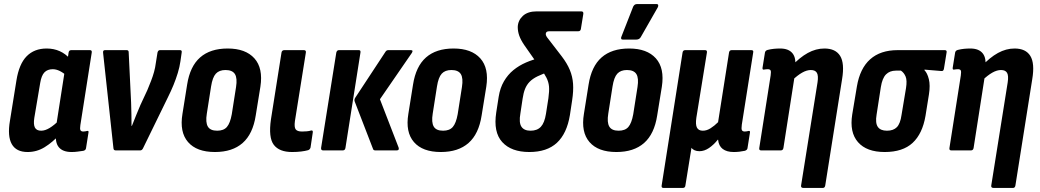

<svg xmlns="http://www.w3.org/2000/svg" viewBox="-20 -741 5123 946"><path d="M116 8Q60 8 38 -31Q16 -70 29 -146L61 -345Q74 -426 111.5 -464Q149 -502 210 -502Q245 -502 274 -489Q303 -476 324 -452L309 -367Q293 -382 275 -391Q257 -400 240 -400Q214 -400 199 -384.5Q184 -369 178 -332L149 -160Q144 -128 152 -112.5Q160 -97 183 -97Q202 -97 224.5 -110.5Q247 -124 274 -151L277 -81Q238 -39 199.5 -15.5Q161 8 116 8ZM333 8Q289 8 269.5 -16Q250 -40 257 -88L260 -106L257 -122L302 -411L312 -441L318 -482Q320 -494 331 -494H423Q434 -494 432 -482L376 -125Q373 -106 376.5 -99.5Q380 -93 390 -93Q396 -93 401 -94Q406 -95 410 -96Q418 -97 416 -88L404 -12Q403 -1 391 2Q377 4 362.5 6Q348 8 333 8Z M550 0Q540 0 539 -10L488 -480Q486 -494 497 -494H604Q614 -494 614 -484L626 -235Q627 -205 627.5 -177Q628 -149 628 -121H630Q640 -146 650.5 -172.5Q661 -199 672 -224L706 -297Q716 -321 724.5 -343Q733 -365 739 -386.5Q745 -408 748 -432L756 -482Q759 -494 768 -494H867Q878 -494 875 -481L869 -439Q865 -411 856 -381.5Q847 -352 835 -322.5Q823 -293 807 -261L684 -9Q679 0 671 0Z M1039 8Q949 8 906.5 -41Q864 -90 879 -180L902 -324Q916 -414 966 -458Q1016 -502 1102 -502Q1190 -502 1233.5 -453.5Q1277 -405 1263 -314L1240 -172Q1226 -81 1175.5 -36.5Q1125 8 1039 8ZM1050 -97Q1082 -97 1098 -115.5Q1114 -134 1122 -178L1143 -312Q1150 -356 1137.5 -376Q1125 -396 1091 -396Q1060 -396 1043.5 -378Q1027 -360 1020 -315L999 -181Q992 -138 1004 -117.5Q1016 -97 1050 -97Z M1419 8Q1356 8 1329 -27.5Q1302 -63 1315 -153L1367 -482Q1369 -494 1381 -494H1477Q1489 -494 1487 -482L1433 -144Q1429 -114 1437 -103.5Q1445 -93 1468 -93Q1479 -93 1491 -94Q1503 -95 1513 -98Q1523 -100 1521 -88L1510 -14Q1507 -4 1498 -1Q1484 3 1463.5 5.5Q1443 8 1419 8Z M1829 0Q1820 0 1818 -7L1728 -240Q1724 -249 1730 -259L1880 -487Q1885 -494 1893 -494H2004Q2018 -494 2009 -480L1852 -252L1944 -14Q1946 -8 1944 -4Q1942 0 1935 0ZM1572 0Q1561 0 1562 -12L1637 -482Q1640 -494 1650 -494H1748Q1758 -494 1756 -482L1682 -12Q1680 0 1669 0Z M2152 8Q2062 8 2019.5 -41Q1977 -90 1992 -180L2015 -324Q2029 -414 2079 -458Q2129 -502 2215 -502Q2303 -502 2346.5 -453.5Q2390 -405 2376 -314L2353 -172Q2339 -81 2288.5 -36.5Q2238 8 2152 8ZM2163 -97Q2195 -97 2211 -115.5Q2227 -134 2235 -178L2256 -312Q2263 -356 2250.5 -376Q2238 -396 2204 -396Q2173 -396 2156.5 -378Q2140 -360 2133 -315L2112 -181Q2105 -138 2117 -117.5Q2129 -97 2163 -97Z M2588 8Q2499 8 2454.5 -41Q2410 -90 2425 -187L2437 -264Q2444 -308 2463 -340.5Q2482 -373 2509.5 -395.5Q2537 -418 2571.5 -433Q2606 -448 2646 -457L2690 -389Q2653 -377 2628.5 -365Q2604 -353 2589.5 -338Q2575 -323 2567 -303Q2559 -283 2555 -255L2544 -182Q2536 -137 2549 -117Q2562 -97 2594 -97Q2627 -97 2645 -116.5Q2663 -136 2670 -180L2682 -257Q2687 -293 2685 -315Q2683 -337 2672.5 -358Q2662 -379 2640 -409L2563 -519Q2546 -544 2538.5 -565Q2531 -586 2531 -608Q2532 -640 2556 -662.5Q2580 -685 2625 -685H2844Q2856 -685 2854 -672L2842 -598Q2840 -587 2829 -587H2686Q2669 -587 2669 -573Q2669 -564 2681 -550L2748 -463Q2774 -429 2787.5 -396.5Q2801 -364 2803.5 -328.5Q2806 -293 2799 -247L2788 -174Q2773 -83 2724 -37.5Q2675 8 2588 8Z M3017 8Q2927 8 2884.5 -41Q2842 -90 2857 -180L2880 -324Q2894 -414 2944 -458Q2994 -502 3080 -502Q3168 -502 3211.5 -453.5Q3255 -405 3241 -314L3218 -172Q3204 -81 3153.5 -36.5Q3103 8 3017 8ZM3028 -97Q3060 -97 3076 -115.5Q3092 -134 3100 -178L3121 -312Q3128 -356 3115.5 -376Q3103 -396 3069 -396Q3038 -396 3021.5 -378Q3005 -360 2998 -315L2977 -181Q2970 -138 2982 -117.5Q2994 -97 3028 -97ZM3048 -546Q3042 -546 3040.5 -550.5Q3039 -555 3042 -561L3100 -709Q3104 -716 3108.5 -718.5Q3113 -721 3120 -721H3214Q3222 -721 3223 -716Q3224 -711 3221 -705L3137 -558Q3130 -546 3115 -546Z M3249 185Q3238 185 3240 173L3343 -482Q3345 -494 3356 -494H3454Q3465 -494 3463 -482L3411 -161Q3406 -127 3414 -112Q3422 -97 3443 -97Q3462 -97 3481 -109Q3500 -121 3518 -139L3572 -482Q3574 -494 3585 -494H3682Q3694 -494 3691 -482L3635 -127Q3632 -106 3635.5 -99.5Q3639 -93 3650 -93Q3655 -93 3659.5 -94Q3664 -95 3669 -96Q3677 -97 3675 -87L3663 -11Q3662 -2 3650 2Q3636 5 3622.5 6.5Q3609 8 3595 8Q3561 8 3541 -7Q3521 -22 3518 -53H3517Q3496 -27 3473 -11.5Q3450 4 3426 4Q3413 4 3402.5 -0.5Q3392 -5 3387 -13L3357 173Q3356 185 3344 185Z M3939 185Q3925 185 3927 173L4008 -335Q4013 -368 4005 -382Q3997 -396 3975 -396Q3955 -396 3932 -383Q3909 -370 3882 -344L3879 -414Q3920 -458 3960 -480Q4000 -502 4042 -502Q4097 -502 4119.5 -465.5Q4142 -429 4129 -351L4046 173Q4044 185 4034 185ZM3730 0Q3719 0 3721 -12L3777 -369Q3780 -389 3776.5 -394.5Q3773 -400 3763 -400Q3759 -400 3754 -399.5Q3749 -399 3743 -398Q3736 -397 3737 -407L3749 -482Q3751 -492 3762 -495Q3778 -499 3793 -500.5Q3808 -502 3824 -502Q3866 -502 3885 -478Q3904 -454 3897 -409L3894 -392L3896 -371L3840 -12Q3838 0 3827 0Z M4339 8Q4250 8 4207.5 -40.5Q4165 -89 4179 -177L4202 -315Q4217 -404 4267.5 -449Q4318 -494 4403 -494H4635Q4646 -494 4644 -483L4631 -403Q4629 -390 4619 -391L4535 -398V-395Q4549 -381 4556.5 -351Q4564 -321 4557 -276L4540 -170Q4525 -82 4476.5 -37Q4428 8 4339 8ZM4350 -97Q4382 -97 4399 -114.5Q4416 -132 4422 -175L4444 -307Q4450 -345 4442 -364Q4434 -383 4419 -393H4394Q4364 -393 4345.5 -374.5Q4327 -356 4320 -312L4299 -176Q4292 -135 4305 -116Q4318 -97 4350 -97Z M4876 185Q4862 185 4864 173L4945 -335Q4950 -368 4942 -382Q4934 -396 4912 -396Q4892 -396 4869 -383Q4846 -370 4819 -344L4816 -414Q4857 -458 4897 -480Q4937 -502 4979 -502Q5034 -502 5056.5 -465.5Q5079 -429 5066 -351L4983 173Q4981 185 4971 185ZM4667 0Q4656 0 4658 -12L4714 -369Q4717 -389 4713.5 -394.5Q4710 -400 4700 -400Q4696 -400 4691 -399.5Q4686 -399 4680 -398Q4673 -397 4674 -407L4686 -482Q4688 -492 4699 -495Q4715 -499 4730 -500.5Q4745 -502 4761 -502Q4803 -502 4822 -478Q4841 -454 4834 -409L4831 -392L4833 -371L4777 -12Q4775 0 4764 0Z"/></svg>

Font: Sofia Sans Condensed ExtraBold
Style: Italic
Weight: 800
Italic angle: -9°
Version: Version 4.100